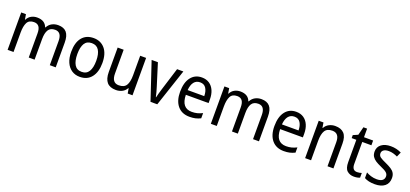

<svg xmlns="http://www.w3.org/2000/svg" viewBox="28 -1618 5521 2587"><g transform="rotate(20 2788.5 -324.5)"><path d="M607 -546Q688 -546 728 -499.5Q768 -453 768 -353V0H683V-345Q683 -473 589 -473Q522 -473 493.5 -427.5Q465 -382 465 -296V0H381V-346Q381 -411 357.5 -442Q334 -473 286 -473Q215 -473 189 -421.5Q163 -370 163 -279V0H78V-536H146L158 -463H163Q184 -505 222 -525.5Q260 -546 305 -546Q417 -546 449 -458H454Q478 -503 518 -524.5Q558 -546 607 -546Z M1339 -269Q1339 -139 1280 -64.5Q1221 10 1114 10Q1047 10 997 -23.5Q947 -57 919.5 -119.5Q892 -182 892 -269Q892 -402 950.5 -474Q1009 -546 1116 -546Q1217 -546 1278 -474.5Q1339 -403 1339 -269ZM980 -269Q980 -171 1012.5 -116.5Q1045 -62 1116 -62Q1185 -62 1218 -116Q1251 -170 1251 -269Q1251 -367 1218 -420Q1185 -473 1115 -473Q1044 -473 1012 -420Q980 -367 980 -269Z M1869 -536V0H1800L1788 -71H1783Q1760 -30 1720 -10Q1680 10 1633 10Q1545 10 1503 -39Q1461 -88 1461 -186V-536H1547V-195Q1547 -63 1647 -63Q1724 -63 1754 -111.5Q1784 -160 1784 -255V-536Z M2127 0 1948 -536H2038L2137 -219Q2147 -187 2157.5 -149Q2168 -111 2173 -84H2177Q2181 -105 2191.5 -142Q2202 -179 2212 -212L2313 -536H2403L2224 0Z M2668 -546Q2731 -546 2776 -515.5Q2821 -485 2844.5 -430.5Q2868 -376 2868 -306V-252H2542Q2546 -63 2694 -63Q2737 -63 2772 -72Q2807 -81 2845 -100V-25Q2808 -7 2771.5 1.5Q2735 10 2688 10Q2577 10 2516 -63Q2455 -136 2455 -264Q2455 -398 2512 -472Q2569 -546 2668 -546ZM2667 -476Q2612 -476 2580.5 -436Q2549 -396 2543 -320H2781Q2781 -387 2753.5 -431.5Q2726 -476 2667 -476Z M3521 -546Q3602 -546 3642 -499.5Q3682 -453 3682 -353V0H3597V-345Q3597 -473 3503 -473Q3436 -473 3407.5 -427.5Q3379 -382 3379 -296V0H3295V-346Q3295 -411 3271.5 -442Q3248 -473 3200 -473Q3129 -473 3103 -421.5Q3077 -370 3077 -279V0H2992V-536H3060L3072 -463H3077Q3098 -505 3136 -525.5Q3174 -546 3219 -546Q3331 -546 3363 -458H3368Q3392 -503 3432 -524.5Q3472 -546 3521 -546Z M4020 -546Q4083 -546 4128 -515.5Q4173 -485 4196.5 -430.5Q4220 -376 4220 -306V-252H3894Q3898 -63 4046 -63Q4089 -63 4124 -72Q4159 -81 4197 -100V-25Q4160 -7 4123.5 1.5Q4087 10 4040 10Q3929 10 3868 -63Q3807 -136 3807 -264Q3807 -398 3864 -472Q3921 -546 4020 -546ZM4019 -476Q3964 -476 3932.5 -436Q3901 -396 3895 -320H4133Q4133 -387 4105.5 -431.5Q4078 -476 4019 -476Z M4579 -546Q4664 -546 4707 -500Q4750 -454 4750 -355V0H4665V-345Q4665 -473 4564 -473Q4489 -473 4459 -424.5Q4429 -376 4429 -278V0H4344V-536H4412L4424 -463H4429Q4452 -505 4492.5 -525.5Q4533 -546 4579 -546Z M5064 -62Q5081 -62 5099 -65Q5117 -68 5130 -73V-6Q5096 10 5045 10Q4986 10 4947 -24.5Q4908 -59 4908 -148V-468H4841V-511L4910 -541L4940 -659H4993V-536H5124V-468H4993V-153Q4993 -62 5064 -62Z M5536 -147Q5536 -70 5485 -30Q5434 10 5345 10Q5296 10 5259 1.5Q5222 -7 5194 -23V-104Q5222 -87 5262.5 -74.5Q5303 -62 5345 -62Q5401 -62 5427 -83Q5453 -104 5453 -140Q5453 -171 5429.5 -193Q5406 -215 5340 -243Q5294 -263 5261.5 -284Q5229 -305 5211 -333.5Q5193 -362 5193 -405Q5193 -471 5243.5 -508.5Q5294 -546 5376 -546Q5419 -546 5457 -537Q5495 -528 5529 -511L5499 -443Q5470 -457 5438 -466Q5406 -475 5372 -475Q5326 -475 5300.5 -457Q5275 -439 5275 -409Q5275 -375 5301.5 -355.5Q5328 -336 5394 -307Q5438 -287 5470 -266.5Q5502 -246 5519 -217.5Q5536 -189 5536 -147Z"/></g></svg>

Font: Noto Sans Kannada SemiCondensed
Style: Regular
Weight: 400
Width: 4
Designer: Jelle Bosma - Monotype Design Team
Foundry: Monotype Imaging Inc.
Version: Version 2.005; ttfautohint (v1.8.4.7-5d5b)